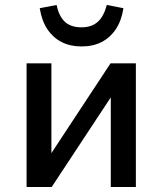

<svg xmlns="http://www.w3.org/2000/svg" viewBox="-20 -753 653 773"><path d="M87 0V-498H187V-129H182L425 -498H527V0H426V-370H432L188 0ZM308 -566Q263 -566 228.5 -583.5Q194 -601 171 -635Q148 -669 140 -720L208 -733Q217 -688 241 -665.5Q265 -643 308 -643Q349 -643 373.5 -665Q398 -687 410 -733L477 -720Q469 -669 446 -635Q423 -601 388.5 -583.5Q354 -566 308 -566Z"/></svg>

Font: Nunito Sans 7pt SemiCondensed SemiBold
Style: Regular
Weight: 600
Width: 4
Designer: Vernon Adams
Foundry: Vernon Adams
Version: Version 3.101;gftools[0.9.27]